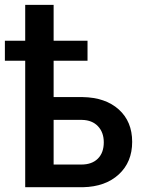

<svg xmlns="http://www.w3.org/2000/svg" viewBox="-36 -782 606 802"><path d="M329.6 -528.3H188V-376.5H308.6Q404.3 -375 460.2 -324.7Q516.1 -274.4 516.1 -189.5Q516.1 -105 460.2 -53.5Q404.3 -2 310.5 0H69.3V-528.3H-15.6V-611.8H69.3V-761.7H188V-611.8H329.6ZM188 -281.2V-94.7H303.7Q348.1 -94.7 372.8 -119.4Q397.5 -144 397.5 -187.5Q397.5 -229 373.3 -254.6Q349.1 -280.3 306.6 -281.2Z"/></svg>

Font: Roboto-o Medium
Style: Regular
Weight: 500
Designer: Google
Version: Version 2.134; 2016; ttfautohint (v1.6)